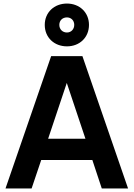

<svg xmlns="http://www.w3.org/2000/svg" viewBox="-20 -1061 752 1081"><path d="M11 0H158L212 -160H500L553 0H701L444 -745H268ZM232 -921C232 -849 286 -800 357 -800C428 -800 481 -850 481 -921C481 -991 428 -1041 357 -1041C285 -1041 232 -991 232 -921ZM251 -280 356 -594 461 -280ZM314 -921C314 -946 332 -963 357 -963C380 -963 398 -946 398 -921C398 -896 380 -878 357 -878C332 -878 314 -896 314 -921Z"/></svg>

Font: Mluvka
Style: Bold
Weight: 700
Designer: Modified by Jiří Krblich, Original typeface by Gumpita Rahayu
Foundry: Gumpita Rahayu & Jiří Krblich
Version: Version 2.000;Glyphs 3.1.1 (3134)